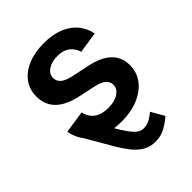

<svg xmlns="http://www.w3.org/2000/svg" viewBox="-215 -656 969 969"><g transform="rotate(-45 270.0 -171.5)"><path d="M138.7 -136.7Q182.1 -55.7 210.9 -6.1Q239.7 43.5 259.3 69.6Q278.8 95.7 293.7 105Q308.6 114.3 324.2 114.3Q350.1 114.3 370.8 102.1Q391.6 89.8 406.2 77.1L446.3 147Q425.3 166 392.8 185.1Q360.4 204.1 321.3 204.1Q282.2 204.1 253.2 187Q224.1 169.9 201.2 140.9Q178.2 111.8 157.7 77.1L58.1 -94.2ZM270 11.2Q207.5 11.2 158.7 -7.1Q109.9 -25.4 79.1 -60.8Q48.3 -96.2 40 -147L159.7 -164.6Q168.9 -124.5 197.3 -104.7Q225.6 -85 271.5 -85Q317.9 -85 345 -103.5Q372.1 -122.1 372.1 -149.4Q372.1 -172.9 353.8 -188Q335.4 -203.1 299.3 -210.9L207.5 -230.5Q130.9 -247.1 92.8 -285.2Q54.7 -323.2 54.7 -382.8Q54.7 -432.6 82 -469.5Q109.4 -506.3 158.2 -526.6Q207 -546.9 272 -546.9Q334 -546.9 379.2 -528.6Q424.3 -510.3 451.9 -477.3Q479.5 -444.3 488.3 -399.4L374.5 -382.3Q367.2 -411.6 342.3 -432.1Q317.4 -452.6 273.9 -452.6Q233.4 -452.6 207 -434.8Q180.7 -417 180.7 -389.6Q180.7 -365.7 198.7 -350.6Q216.8 -335.4 256.3 -326.7L349.1 -307.1Q426.3 -290.5 463.6 -254.4Q501 -218.3 501 -161.1Q501 -109.4 471.4 -70.8Q441.9 -32.2 389.9 -10.5Q337.9 11.2 270 11.2Z"/></g></svg>

Font: Inter 18pt SemiBold
Style: Regular
Weight: 600
Designer: Rasmus Andersson
Foundry: rsms
Version: Version 4.001;git-66647c0bb